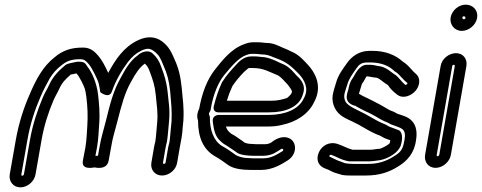

<svg xmlns="http://www.w3.org/2000/svg" viewBox="-20 -734 2076 827"><path d="M699 -123C704 -154 705 -185 708 -210C713 -263 706 -295 702 -338C697 -384 687 -413 674 -447C666 -471 655 -488 637 -504C634 -507 624 -515 606 -512C585 -508 576 -498 574 -496C538 -471 517 -430 500 -399C468 -343 454 -286 436 -213C422 -158 417 -147 409 -102L402 -63H396H391L398 -100C404 -136 405 -167 407 -197C411 -245 407 -288 402 -330C396 -375 378 -421 355 -449C352 -453 348 -468 325 -468H315C313 -468 309 -468 307 -467C298 -465 271 -461 262 -454C236 -432 209 -407 191 -367C182 -347 176 -341 164 -313C141 -258 121 -199 109 -131L83 17C82 20 79 23 76 23C73 23 71 20 72 17L98 -131C110 -200 130 -261 154 -316C168 -349 178 -366 194 -396C209 -420 222 -435 244 -452C266 -470 285 -479 326 -479C341 -479 349 -474 363 -457C374 -445 401 -392 405 -375C407 -365 410 -354 412 -337C412 -337 450 -306 462 -340C478 -387 505 -432 531 -467C550 -491 565 -504 589 -516C613 -527 626 -527 644 -513C666 -496 671 -484 684 -452C700 -417 708 -387 713 -341C717 -293 721 -260 719 -212L716 -182C714 -165 713 -141 710 -122C708 -113 705 -105 704 -97L693 -33C693 -31 689 -28 686 -28C683 -28 682 -31 682 -33L693 -97C694 -105 697 -114 699 -123ZM767 -186 770 -216V-217C773 -272 767 -306 763 -353C758 -403 750 -439 732 -478C719 -508 708 -533 679 -555C649 -578 612 -579 573 -560C513 -531 478 -479 446 -420C435 -446 418 -477 404 -493C391 -508 371 -531 334 -529C286 -529 249 -516 216 -488C166 -449 136 -394 108 -328C82 -269 61 -204 48 -131L22 17C17 47 37 73 68 73C99 73 128 47 133 17L159 -131C170 -194 188 -249 210 -301C220 -324 224 -327 236 -353C248 -379 262 -393 285 -413C292 -414 301 -416 309 -418C317 -409 320 -405 331 -384C346 -353 347 -352 352 -316C357 -276 359 -235 356 -191C354 -159 353 -131 348 -100L337 -42C329 1 385 -13 387 -13C389 -13 440 1 448 -42L459 -102C466 -144 470 -151 485 -209C504 -283 517 -333 544 -381C564 -418 581 -444 604 -460C615 -449 619 -443 626 -423C639 -388 647 -365 651 -324C655 -278 661 -250 657 -206C654 -179 653 -150 649 -124C647 -116 644 -105 643 -97L632 -33C627 -2 648 22 678 22C708 22 738 -2 743 -33L754 -97C759 -123 766 -157 767 -186Z M1113 -488C1105 -488 1094 -491 1078 -491H1061C1029 -491 1005 -464 997 -455C978 -434 956 -411 938 -382C937 -381 936 -380 936 -379C921 -347 910 -313 901 -277C898 -266 901 -250 921 -250H1139C1210 -250 1270 -273 1285 -329C1301 -373 1266 -400 1258 -408C1246 -421 1231 -441 1207 -454C1206 -454 1206 -455 1205 -455C1181 -464 1155 -482 1117 -488ZM1178 -409C1190 -402 1205 -385 1219 -370C1225 -363 1237 -346 1238 -339C1237 -337 1236 -335 1236 -333C1235 -329 1219 -312 1214 -311C1193 -305 1176 -300 1148 -300H957C964 -323 972 -344 981 -363C994 -383 1010 -402 1031 -424C1040 -432 1049 -440 1052 -441H1069C1115 -441 1138 -425 1178 -409ZM1051 -53C1029 -53 1008 -59 996 -66C977 -80 957 -94 935 -106C901 -127 883 -175 884 -229C884 -235 879 -240 880 -245C881 -250 886 -255 887 -260L889 -271C899 -328 920 -379 946 -411C977 -448 1007 -485 1041 -497C1049 -500 1056 -502 1063 -502H1082C1090 -502 1104 -499 1119 -499C1140 -497 1152 -489 1172 -482C1214 -467 1236 -448 1267 -416C1290 -391 1312 -354 1290 -313C1290 -312 1289 -311 1289 -311C1267 -262 1206 -239 1137 -239H926C926 -239 891 -242 897 -206C901 -179 905 -147 930 -126C935 -122 938 -118 943 -115L959 -105C966 -100 981 -90 989 -85L1000 -77C1015 -66 1048 -63 1073 -63H1115C1134 -63 1155 -69 1170 -79C1189 -91 1193 -94 1197 -93C1201 -92 1201 -85 1197 -83C1169 -66 1147 -52 1113 -52H1071C1068 -52 1059 -53 1051 -53ZM1065 -114C1053 -114 1042 -116 1033 -120L1024 -127C1014 -134 1001 -143 992 -149L976 -158C965 -167 958 -173 953 -189H1128C1153 -189 1173 -190 1199 -197C1253 -209 1308 -240 1334 -296C1372 -368 1332 -427 1307 -454C1291 -471 1269 -498 1237 -511C1227 -516 1213 -523 1197 -529C1181 -536 1158 -549 1129 -549C1119 -549 1107 -552 1090 -552H1071C1057 -552 1045 -549 1030 -543C975 -523 937 -473 908 -437C871 -391 850 -332 838 -266C831 -253 826 -233 833 -215C833 -141 856 -91 904 -62C924 -51 944 -37 963 -23C985 -7 1024 -2 1062 -2H1104C1154 -2 1192 -26 1219 -43C1264 -71 1260 -133 1215 -142C1182 -149 1154 -124 1148 -120C1145 -118 1134 -113 1124 -113H1082C1079 -113 1071 -114 1065 -114Z M1693 -175C1683 -179 1668 -184 1658 -188L1645 -195C1644 -196 1643 -197 1642 -197C1612 -208 1584 -226 1553 -243C1522 -260 1479 -275 1468 -297C1455 -322 1469 -344 1476 -370C1483 -395 1497 -413 1514 -438C1527 -457 1537 -465 1563 -465H1575C1620 -465 1653 -451 1673 -433C1679 -427 1683 -424 1689 -421C1704 -409 1713 -394 1734 -377C1738 -374 1729 -366 1725 -369C1711 -380 1696 -403 1682 -412C1666 -421 1644 -447 1607 -450C1598 -452 1585 -455 1573 -455H1561C1528 -455 1511 -417 1501 -400C1485 -379 1483 -360 1480 -347C1477 -337 1475 -332 1474 -324C1467 -285 1511 -278 1511 -278C1518 -274 1526 -269 1534 -265L1558 -253C1567 -249 1574 -246 1581 -242L1599 -232C1619 -220 1629 -214 1650 -206L1663 -199C1664 -199 1664 -198 1665 -198C1707 -181 1732 -184 1722 -130C1715 -89 1706 -78 1674 -59C1642 -39 1608 -28 1565 -28H1504C1488 -28 1478 -29 1466 -31C1450 -37 1441 -40 1434 -43L1421 -49C1409 -55 1399 -59 1398 -61C1399 -65 1403 -69 1407 -67C1429 -60 1448 -45 1484 -39H1488H1566C1581 -39 1595 -41 1608 -43C1638 -45 1684 -68 1700 -95C1707 -106 1706 -107 1706 -107C1716 -138 1714 -170 1693 -175ZM1575 -89H1499C1480 -93 1456 -107 1434 -114C1396 -126 1366 -105 1354 -79C1348 -66 1346 -53 1349 -41C1356 -12 1386 -7 1394 -3L1406 3C1418 10 1434 13 1442 16C1456 22 1476 22 1495 22H1556C1615 22 1657 7 1695 -17C1733 -40 1765 -74 1772 -131C1777 -161 1774 -190 1757 -210C1738 -233 1710 -237 1692 -244L1679 -251C1678 -251 1676 -253 1675 -253C1654 -260 1652 -264 1630 -276L1612 -286C1604 -290 1597 -294 1587 -299L1563 -311C1550 -317 1537 -323 1526 -330C1530 -343 1539 -373 1539 -373C1547 -382 1552 -395 1559 -405H1564C1569 -405 1588 -400 1596 -400C1597 -400 1599 -400 1603 -399C1618 -394 1627 -382 1650 -368C1651 -368 1651 -366 1652 -366C1660 -353 1676 -337 1690 -327C1716 -306 1752 -322 1770 -343C1787 -363 1795 -397 1770 -417C1756 -428 1745 -447 1722 -464C1718 -467 1715 -468 1712 -471C1683 -497 1640 -515 1584 -515H1572C1527 -515 1494 -491 1473 -460C1458 -438 1437 -413 1427 -376C1424 -364 1416 -343 1413 -324C1410 -304 1414 -285 1422 -269C1439 -234 1474 -222 1499 -210C1507 -206 1514 -202 1523 -198C1550 -183 1580 -163 1616 -150L1629 -143C1637 -138 1647 -135 1661 -130C1660 -126 1660 -121 1659 -118C1653 -109 1621 -93 1614 -93C1602 -93 1589 -89 1575 -89Z M1928 -450C1928 -452 1932 -455 1935 -455C1938 -455 1939 -452 1939 -450L1872 -67C1871 -64 1868 -61 1865 -61C1862 -61 1860 -64 1861 -67ZM1878 -450 1811 -67C1806 -37 1825 -11 1856 -11C1887 -11 1917 -37 1922 -67L1989 -450C1994 -481 1974 -505 1944 -505C1914 -505 1883 -481 1878 -450ZM1978 -664C1987 -664 1987 -651 1978 -651C1970 -651 1969 -664 1978 -664ZM1969 -601C1999 -601 2029 -625 2035 -656C2041 -688 2018 -714 1986 -714C1956 -714 1927 -690 1921 -659C1916 -629 1937 -601 1969 -601Z"/></svg>

Font: Blanket
Style: OutlineObl
Weight: 400
Foundry: Cannot Into Space Fonts
Version: Version 0.9